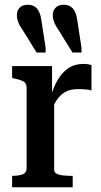

<svg xmlns="http://www.w3.org/2000/svg" viewBox="-20 -788 427 808"><path d="M305 -704 323 -587V-567H285L228 -659Q214 -679 208 -694.5Q202 -710 202 -724Q202 -743 214 -755.5Q226 -768 248 -768Q272 -768 286 -753Q300 -738 305 -704ZM154 -704 172 -587V-567H134L77 -659Q63 -679 57 -694.5Q51 -710 51 -724Q51 -743 62.5 -755.5Q74 -768 97 -768Q121 -768 135 -753Q149 -738 154 -704ZM365 -514V-407Q358 -410 349 -411Q340 -412 330 -412.5Q320 -413 310 -413Q287 -413 270 -407.5Q253 -402 239 -390Q225 -378 214 -359.5Q203 -341 192 -315V-377Q204 -419 222.5 -451Q241 -483 267.5 -501Q294 -519 330 -519Q342 -519 351 -517.5Q360 -516 365 -514ZM31 0V-48H32Q59 -48 75.5 -54.5Q92 -61 92 -81V-418Q92 -432 86 -439Q80 -446 68.5 -450Q57 -454 39 -458L31 -460V-510H199V-372L208 -377V-73Q208 -62 219.5 -56.5Q231 -51 246.5 -49.5Q262 -48 273 -48H286V0Z"/></svg>

Font: Roboto Serif 28pt Condensed Medium
Style: Regular
Weight: 500
Width: 3
Designer: Greg Gazdowicz
Foundry: Commercial Type
Version: Version 1.008